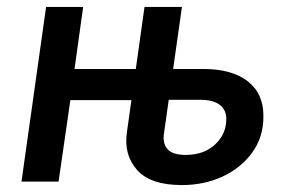

<svg xmlns="http://www.w3.org/2000/svg" viewBox="-20 -524 818 554"><path d="M505 10Q414 10 375.5 -33.5Q337 -77 346 -141L397 -504H505L453 -138Q449 -110 463.5 -93.5Q478 -77 516 -77Q568 -77 600.5 -107Q633 -137 633 -181Q633 -207 614 -221.5Q595 -236 559 -236H450L463 -325H566Q650 -325 695.5 -289Q741 -253 740 -187Q740 -128 707.5 -83.5Q675 -39 622 -14.5Q569 10 505 10ZM42 0 113 -504H220L195 -325H397L385 -235H183L149 0Z"/></svg>

Font: Finlandica Medium
Style: Italic
Weight: 500
Italic angle: -8°
Designer: Niklas Ekholm, Juho Hiilivirta, Jaakko Suomalainen
Foundry: Helsinki Type Studio
Version: Version 1.063